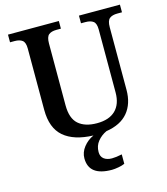

<svg xmlns="http://www.w3.org/2000/svg" viewBox="-135 -818 1013 1163"><g transform="rotate(-15 371.0 -237.0)"><path d="M727 -714V-666H698Q666 -666 649 -652.5Q632 -639 632 -598V-205Q632 -118 586.5 -63.5Q541 -9 450 5Q417 20 394 48Q371 76 371 115Q371 144 390 158.5Q409 173 440 173Q465 173 503 165V224Q488 231 463.5 235.5Q439 240 422 240Q278 240 278 130Q278 92 303.5 59.5Q329 27 367 10Q246 6 182.5 -48.5Q119 -103 119 -217V-602Q119 -640 102 -653Q85 -666 54 -666H25V-714H344V-666H316Q284 -666 267.5 -652.5Q251 -639 251 -598V-210Q251 -128 292 -92Q333 -56 408 -56Q484 -56 524 -95Q564 -134 564 -207V-602Q564 -640 547 -653Q530 -666 498 -666H470V-714Z"/></g></svg>

Font: Noto Serif SemiBold
Style: Regular
Weight: 600
Designer: Monotype Design Team
Foundry: Monotype Imaging Inc.
Version: Version 1.001